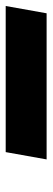

<svg xmlns="http://www.w3.org/2000/svg" viewBox="202 -230 180 657"><g transform="rotate(90 291.5 99.0)"><path d="M8 29H508L483 169H-17Z"/></g></svg>

Font: JetBrains Mono ExtraBold
Style: Italic
Weight: 800
Designer: Philipp Nurullin, Konstantin Bulenkov
Foundry: JetBrains
Version: Version 1.000; ttfautohint (v1.8.3)